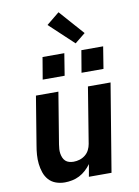

<svg xmlns="http://www.w3.org/2000/svg" viewBox="-104 -1044 808 1120"><g transform="rotate(-10 300.0 -484.0)"><path d="M188 8Q160 8 135 -1Q110 -10 93 -29Q76 -48 67.5 -73Q59 -98 56 -124.5Q53 -151 55 -178.5Q57 -206 62 -234L109 -520H242L192 -216Q190 -203 189 -189.5Q188 -176 190 -163Q192 -150 197 -138Q202 -126 211 -117.5Q220 -109 233 -105.5Q246 -102 259 -102Q277 -102 295 -107.5Q313 -113 328 -125Q343 -137 351.5 -154Q360 -171 363 -189L417 -520H551L465 0H331L344 -73Q330 -54 312.5 -38Q295 -22 274.5 -11.5Q254 -1 231.5 3.5Q209 8 188 8ZM394 -605 416 -735H545L524 -605ZM164 -605 186 -735H315L294 -605ZM390 -780 247 -914 323 -976 452 -830Z"/></g></svg>

Font: Iosevka SS04 XBd Ex Obl
Style: Regular
Weight: 800
Width: 7
Italic angle: -9°
Monospace: yes
Designer: Belleve Invis
Foundry: Belleve Invis
Version: Version 19.0.0; ttfautohint (v1.8.4)